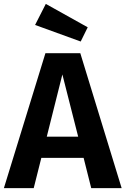

<svg xmlns="http://www.w3.org/2000/svg" viewBox="-29 -965 644 985"><path d="M372 -264 291 -583 211 -264ZM400 -155H183L144 0H-9L204 -692H383L595 0H439ZM385 -752 151 -837 206 -945 421 -825Z"/></svg>

Font: FiraSans
Style: Regular
Weight: 600
Designer: Carrois Corporate & Edenspiekermann AG
Foundry: Carrois Corporate GbR & Edenspiekermann AG
Version: Version 3.106;PS 003.106;hotconv 1.0.70;makeotf.lib2.5.58329